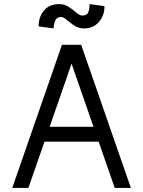

<svg xmlns="http://www.w3.org/2000/svg" viewBox="-20 -919 700 939"><path d="M283 -700H377L620 0H541L325 -622H335L119 0H40ZM184 -299H477V-226H184ZM268 -899Q291 -899 308 -890Q325 -881 345 -864Q358 -853 366 -848Q374 -843 382 -843Q406 -843 412 -859.5Q418 -876 418 -896Q418 -898 418 -899L491 -889Q491 -843 463.5 -811.5Q436 -780 392 -780Q369 -780 352 -789Q335 -798 315 -815Q302 -826 294 -831Q286 -836 278 -836Q257 -836 249.5 -816.5Q242 -797 242 -780L169 -790Q169 -837 195.5 -868Q222 -899 268 -899Z"/></svg>

Font: Uncut Sans VF
Style: Regular
Weight: 400
Designer: Kasper Nordkvist
Foundry: Uncut Type
Version: Version 1.100;FEAKit 1.0